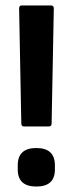

<svg xmlns="http://www.w3.org/2000/svg" viewBox="-20 -675 264 703"><path d="M68 -212Q58 -212 58 -223L50 -644Q50 -655 59 -655H167Q177 -655 177 -644L169 -223Q169 -212 159 -212ZM113 8Q45 8 45 -54V-70Q45 -133 113 -133Q181 -133 181 -70V-54Q181 8 113 8Z"/></svg>

Font: Sofia Sans Condensed
Style: Bold
Weight: 700
Designer: Botio Nikoltchev, Ani Petrova
Foundry: lettersoup
Version: Version 4.101; ttfautohint (v1.8.4.7-5d5b)